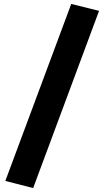

<svg xmlns="http://www.w3.org/2000/svg" viewBox="-20 -839 522 973"><path d="M482 -784 148 114 7 78 341 -819Z"/></svg>

Font: Fira Sans Condensed ExtraBold
Style: Italic
Weight: 800
Width: 3
Italic angle: -8°
Designer: bBox Type GmbH & Carrois Corporate GbR & Edenspiekermann AG
Foundry: bBox Type GmbH & Carrois Corporate GbR & Edenspiekermann AG
Version: Version 4.301